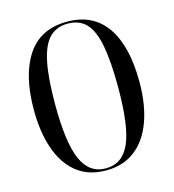

<svg xmlns="http://www.w3.org/2000/svg" viewBox="-109 -816 829 917"><g transform="rotate(-15 305.5 -357.5)"><path d="M305 10Q217 10 159.5 -36Q102 -82 73 -165Q44 -248 44 -359Q44 -530 109 -627.5Q174 -725 306 -725Q434 -725 500 -630Q566 -535 566 -358Q566 -245 535.5 -162Q505 -79 446.5 -34.5Q388 10 305 10ZM305 0Q387 0 424 -83Q461 -166 461 -358Q461 -487 446 -565.5Q431 -644 397.5 -679.5Q364 -715 306 -715Q250 -715 215.5 -679.5Q181 -644 165 -565.5Q149 -487 149 -358Q149 -169 186 -84.5Q223 0 305 0Z"/></g></svg>

Font: Noto Serif Display ExtraCondensed Medium
Style: Regular
Weight: 500
Width: 2
Designer: Monotype Design Team
Foundry: Monotype Imaging Inc.
Version: Version 2.009